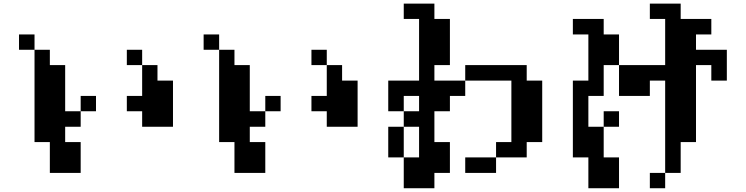

<svg xmlns="http://www.w3.org/2000/svg" viewBox="-20 -879 4040 1040"><path d="M667 -276.4V-359.4H750V-526.4H833V-442.4H917V-192.4H750V-276.4ZM83 -609.4V-692.4H167V-609.4ZM750 -526.4H667V-609.4H750ZM417 -276.4V-192.4H333V-109.4H417V57.6H250V-109.4H167V-609.4H250V-526.4H333V-276.4ZM417 -276.4V-359.4H500V-276.4Z M1667 -276.4V-359.4H1750V-526.4H1833V-442.4H1917V-192.4H1750V-276.4ZM1083 -609.4V-692.4H1167V-609.4ZM1750 -526.4H1667V-609.4H1750ZM1417 -276.4V-192.4H1333V-109.4H1417V57.6H1250V-109.4H1167V-609.4H1250V-526.4H1333V-276.4ZM1417 -276.4V-359.4H1500V-276.4Z M2083 -276.4V-442.4H2250V-776.4H2167V-859.4H2333V-776.4H2417V-526.4H2333V-442.4H2500V-359.4H2417V-276.4H2333V-109.4H2417V57.6H2333V140.6H2167V-26.4H2250V-192.4H2167V-276.4ZM2083 -26.4V-192.4H2167V-26.4ZM2167 -276.4H2250V-359.4H2167ZM2667 -26.4V57.6H2500V-26.4ZM2667 -26.4V-109.4H2750V-442.4H2500V-526.4H2833V-442.4H2917V-109.4H2833V-26.4Z M3083 -26.4V-442.4H3167V-692.4H3083V-776.4H3250V-692.4H3333V-526.4H3583V-776.4H3500V-859.4H3667V-776.4H3833V-692.4H3750V-609.4H3917V-442.4H3833V-526.4H3750V-109.4H3667V57.6H3583V140.6H3500V57.6H3583V-442.4H3500V-359.4H3333V-526.4H3250V-359.4H3167V-192.4H3250V-26.4H3333V140.6H3167V-26.4ZM3250 -192.4V-276.4H3333V-192.4Z"/></svg>

Font: KH Dot Dougenzaka 12
Style: Regular
Weight: 400
Designer: Original version for X68000 by Keitarou Hiraki (http://hp.vector.co.jp/authors/VA000874/) / TrueType conversion by Homem
Version: Version 1.00.20150527